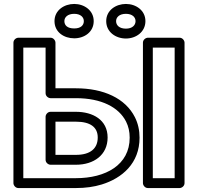

<svg xmlns="http://www.w3.org/2000/svg" viewBox="-20 -927 1006 972"><path d="M364.5 -25H98V-686H210.8V-455C210.8 -439.9 225.1 -430 235.8 -430H364.5C494.1 -430 581.8 -383.6 618.3 -311.3C630.3 -287.3 636.5 -260.6 636.5 -230C636.5 -91.8 514.6 -25 364.5 -25ZM260.8 -480V-711C260.8 -721.7 250.9 -736 235.8 -736H73C62.3 -736 48 -726.1 48 -711V0C48 10.7 57.9 25 73 25H364.5C412 25 455.6 19.1 495.1 6.9C598.8 -25.2 686.5 -100.5 686.5 -230C686.5 -267.4 678.7 -302.4 662.9 -333.7C614.9 -429.1 504.7 -480 364.5 -480ZM524.8 -231C524.8 -320.4 449.7 -361 364.5 -361H235.8C220.7 -361 210.8 -346.7 210.8 -336V-118C210.8 -102.9 225.1 -93 235.8 -93H364.5C454.1 -93 524.8 -141.7 524.8 -231ZM474.8 -231C474.8 -175.2 437.4 -143 364.5 -143H260.8V-311H364.5C437.5 -311 474.8 -283.1 474.8 -231ZM864.2 -25H753.6V-686H864.2ZM889.2 25C899.9 25 914.2 15.1 914.2 0V-711C914.2 -721.7 904.3 -736 889.2 -736H728.6C717.9 -736 703.6 -726.1 703.6 -711V0C703.6 10.7 713.5 25 728.6 25ZM355.7 -783C321.1 -783 305.9 -798.9 305.9 -820C305.9 -839.8 322.6 -857 355.7 -857C388 -857 404.4 -839.8 404.4 -820C404.4 -799.1 388.9 -783 355.7 -783ZM355.7 -733C406.8 -733 454.4 -764.8 454.4 -820C454.4 -874.5 406.3 -907 355.7 -907C305.2 -907 255.9 -875.3 255.9 -820C255.9 -764 304.2 -733 355.7 -733ZM617.5 -782C584.1 -782 567.7 -799.1 567.7 -820C567.7 -839.8 584.4 -857 617.5 -857C649.8 -857 666.2 -839.8 666.2 -820C666.2 -799.4 649.6 -782 617.5 -782ZM617.5 -732C668.7 -732 716.2 -765.4 716.2 -820C716.2 -874.5 668.1 -907 617.5 -907C567 -907 517.7 -875.3 517.7 -820C517.7 -764.6 566 -732 617.5 -732Z"/></svg>

Font: Asimov
Style: WidOu
Weight: 500
Designer: Google
Version: Version 2.000980; 2014